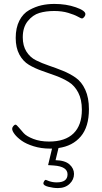

<svg xmlns="http://www.w3.org/2000/svg" viewBox="-20 -751 521 978"><path d="M230 -30Q312 -30 354.5 -71.5Q397 -113 397 -192Q397 -244 378.5 -279.5Q360 -315 330 -333.5Q300 -352 264.5 -365Q229 -378 193 -390.5Q157 -403 127 -421Q97 -439 78.5 -473.5Q60 -508 60 -558Q60 -609 78.5 -645.5Q97 -682 128.5 -699.5Q160 -717 191 -724Q222 -731 257 -731Q317 -731 366 -714Q415 -697 415 -679Q415 -672 409 -664.5Q403 -657 397 -657Q393 -657 376 -666.5Q359 -676 327.5 -685.5Q296 -695 256 -695Q214 -695 180.5 -685Q147 -675 121.5 -643.5Q96 -612 96 -561Q96 -518 114.5 -488.5Q133 -459 163 -444Q193 -429 228.5 -417Q264 -405 300 -390.5Q336 -376 366 -355Q396 -334 414.5 -293.5Q433 -253 433 -195Q433 -105 391.5 -56Q350 -7 278 3L263 65Q311 66 334 86.5Q357 107 357 135Q357 164 334.5 185.5Q312 207 275 207Q252 207 226.5 200.5Q201 194 201 183Q201 178 205 171.5Q209 165 213 165L231 172Q249 178 269 178Q324 178 324 137Q324 97 254 92L225 90L245 6H235Q190 6 151.5 -6Q113 -18 90 -34.5Q67 -51 54.5 -67.5Q42 -84 42 -95Q42 -102 48 -109Q54 -116 59 -116Q64 -116 75 -102.5Q86 -89 100.5 -73Q115 -57 149.5 -43.5Q184 -30 230 -30Z"/></svg>

Font: Dosis
Style: ExtraLight
Weight: 250
Designer: Edgar Tolentino, Pablo Impallari, Igino Marini
Foundry: Edgar Tolentino, Pablo Impallari, Igino Marini
Version: Version 1.007